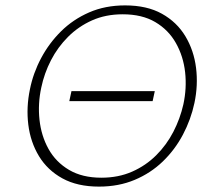

<svg xmlns="http://www.w3.org/2000/svg" viewBox="-20 -685 779 712"><path d="M347 7Q267 7 211.5 -23.5Q156 -54 124.5 -106Q93 -158 85 -222.5Q77 -287 91 -354Q103 -414 132.5 -469.5Q162 -525 206.5 -569Q251 -613 310.5 -639Q370 -665 444 -665Q525 -665 580.5 -634Q636 -603 667.5 -550.5Q699 -498 707 -433.5Q715 -369 701 -303Q688 -242 658.5 -186Q629 -130 584 -86.5Q539 -43 479.5 -18Q420 7 347 7ZM356 -26Q419 -26 470 -48.5Q521 -71 559.5 -109.5Q598 -148 623 -196.5Q648 -245 660 -298Q673 -358 666.5 -417Q660 -476 632.5 -525Q605 -574 556 -603Q507 -632 435 -632Q372 -632 321.5 -609.5Q271 -587 232.5 -548.5Q194 -510 169 -461.5Q144 -413 133 -360Q120 -300 126.5 -240.5Q133 -181 160 -132.5Q187 -84 236 -55Q285 -26 356 -26ZM237 -310 245 -347H554L546 -310Z"/></svg>

Font: Ysabeau Infant ExtraLight
Style: Italic
Weight: 250
Italic angle: -12°
Designer: Christian Thalmann (Catharsis Fonts)
Version: Version 2.001;gftools[0.9.30]; featfreeze: ss01,ss02,lnum